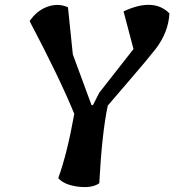

<svg xmlns="http://www.w3.org/2000/svg" viewBox="-20 -769 718 791"><path d="M102 -682Q132 -726 176 -741.5Q220 -757 260 -739L280 -545L357 -336H363L389 -387L530 -567L489 -722Q612 -780 678 -714Q674 -636 621 -567Q589 -526 517.5 -443Q446 -360 424 -334Q400 -221 389 -14Q359 7 302 0Q245 -7 220 -35Q257 -137 286 -300Q225 -449 102 -682Z"/></svg>

Font: Tillana SemiBold
Style: Regular
Weight: 600
Designer: Lipi Raval (Devanagari, Latin), Jonny Pinhorn (Latin)
Foundry: Indian Type Foundry
Version: Version 2.003;PS 1.0;hotconv 1.0.79;makeotf.lib2.5.61930; tt